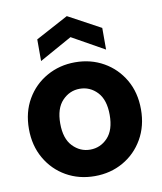

<svg xmlns="http://www.w3.org/2000/svg" viewBox="-82 -786 729 864"><g transform="rotate(-10 282.0 -353.5)"><path d="M282 12Q210 12 152 -21Q94 -54 60 -113Q26 -172 26 -248Q26 -325 60 -383.5Q94 -442 152.5 -475Q211 -508 282 -508Q354 -508 412 -475Q470 -442 504 -383.5Q538 -325 538 -248Q538 -172 504 -113Q470 -54 412 -21Q354 12 282 12ZM282 -109Q329 -109 362 -144Q395 -179 395 -248Q395 -317 362 -352Q329 -387 282 -387Q236 -387 202.5 -352Q169 -317 169 -248Q169 -179 202.5 -144Q236 -109 282 -109ZM133 -540V-639L282 -719L430 -639V-540L282 -623Z"/></g></svg>

Font: Host Grotesk Black
Style: Regular
Weight: 900
Designer: Doğukan Karapınar based on Poppins by Indian Type Foundry, Jonny Pinhorn
Foundry: Element Type
Version: Version 1.000; ttfautohint (v1.8.4.7-5d5b);gftools[0.9.33]